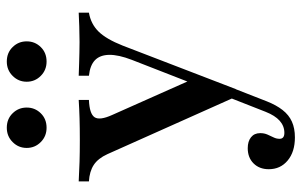

<svg xmlns="http://www.w3.org/2000/svg" viewBox="-176 -484 858 545"><g transform="rotate(-90 252.5 -211.0)"><path d="M250.8 29.8 87.9 -334.7Q75.8 -361.3 57.3 -373.4Q38.7 -385.5 10.5 -387.1V-416.1Q38.7 -414.5 66.1 -413.7Q93.5 -412.9 127.4 -412.9Q162.9 -412.9 189.9 -413.7Q216.9 -414.5 241.9 -416.1V-387.1Q202.4 -385.5 192.7 -371Q183.1 -356.5 199.2 -321L300.8 -92.7L285.5 -85.5L355.6 -265.3Q370.2 -303.2 369.8 -329.4Q369.4 -355.6 354.8 -369.8Q340.3 -383.9 310.5 -387.1V-416.1Q329.8 -415.3 345.6 -414.9Q361.3 -414.5 376.2 -414.1Q391.1 -413.7 406.5 -413.7Q427.4 -413.7 450.4 -414.5Q473.4 -415.3 489.5 -416.1V-387.1Q457.3 -381.5 435.9 -359.7Q414.5 -337.9 396 -291.1L272.6 29.8ZM135.5 197.6Q94.4 197.6 69.8 177Q45.2 156.5 45.2 123.4Q45.2 96.8 61.7 80.2Q78.2 63.7 104.8 63.7Q124.2 63.7 135.9 73Q147.6 82.3 147.6 99.2Q147.6 110.5 143.5 119.8Q139.5 129 135.5 137.1Q131.5 145.2 131.5 154Q131.5 167.7 148.4 167.7Q167.7 167.7 182.7 154.4Q197.6 141.1 208.1 114.5L259.7 -16.9L285.5 -4L237.9 117.7Q227.4 144.4 213.3 162.5Q199.2 180.6 180.2 189.1Q161.3 197.6 135.5 197.6ZM350.8 -507.3Q326.6 -507.3 310.1 -523.8Q293.5 -540.3 293.5 -563.7Q293.5 -587.1 310.1 -603.6Q326.6 -620.2 350.8 -620.2Q375.8 -620.2 391.9 -603.6Q408.1 -587.1 408.1 -563.7Q408.1 -540.3 391.9 -523.8Q375.8 -507.3 350.8 -507.3ZM162.9 -507.3Q138.7 -507.3 122.2 -523.8Q105.6 -540.3 105.6 -563.7Q105.6 -587.1 122.2 -603.6Q138.7 -620.2 162.9 -620.2Q187.9 -620.2 204 -603.6Q220.2 -587.1 220.2 -563.7Q220.2 -540.3 204 -523.8Q187.9 -507.3 162.9 -507.3Z"/></g></svg>

Font: Playfair 5pt SemiExpanded Light SemiBold
Style: Regular
Weight: 600
Version: Version 2.001;gftools[0.9.30]